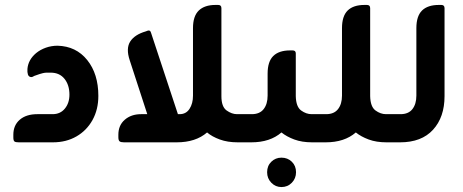

<svg xmlns="http://www.w3.org/2000/svg" viewBox="-20 -576 1873 777"><path d="M194 0H56Q43 0 38.5 -3.5Q34 -7 34 -20V-31Q34 -69 60 -91.5Q86 -114 131 -114H193Q224 -114 242.5 -136.5Q261 -159 261 -193Q261 -232 241 -257Q221 -282 185 -282Q166 -283 153.5 -280Q141 -277 125 -271Q118 -269 114.5 -266.5Q111 -264 106 -264Q96 -265 93 -274.5Q90 -284 91 -297Q94 -334 126 -361Q143 -375 165.5 -383Q188 -391 213 -391Q288 -389 333 -333Q378 -277 378 -188Q378 -133 354.5 -90.5Q331 -48 289.5 -24Q248 0 194 0Z M939 -114H975V0H942Q901 0 869.5 -11.5Q838 -23 818 -40Q772 0 695 0H482Q469 0 464 -4Q459 -8 459 -21V-31Q459 -69 485 -91.5Q511 -114 551 -114H576L505 -332Q489 -380 507 -408Q525 -436 570 -449L578 -452Q588 -455 591 -444L700 -114H707Q733 -114 747 -135.5Q761 -157 761 -189V-462Q761 -511 784.5 -533.5Q808 -556 852 -556H863Q876 -556 876 -543V-187Q876 -144 897 -129Q918 -114 939 -114Z M1241 -114H1277V0H1243Q1202 0 1171 -11.5Q1140 -23 1119 -40Q1073 0 997 0H965V-114H999Q1031 -114 1047 -134.5Q1063 -155 1063 -189V-278Q1063 -327 1086 -349.5Q1109 -372 1154 -372H1164Q1177 -372 1177 -360V-187Q1178 -144 1198.5 -129Q1219 -114 1241 -114ZM1119 62Q1144 62 1161 78.5Q1178 95 1178 121Q1178 146 1161 163.5Q1144 181 1119 181Q1095 181 1078 163.5Q1061 146 1061 121Q1061 95 1078 78.5Q1095 62 1119 62Z M1542 -114H1578V0H1544Q1503 0 1472 -11.5Q1441 -23 1420 -40Q1374 0 1298 0H1266V-114H1300Q1332 -114 1348 -134.5Q1364 -155 1364 -189V-462Q1364 -511 1387 -533.5Q1410 -556 1455 -556H1465Q1478 -556 1478 -543V-187Q1479 -144 1499.5 -129Q1520 -114 1542 -114Z M1599 0H1567V-114H1601Q1633 -114 1649 -134.5Q1665 -155 1665 -189V-462Q1665 -511 1688 -533.5Q1711 -556 1756 -556H1766Q1779 -556 1779 -543V-187Q1779 -102 1732.5 -51Q1686 0 1599 0Z"/></svg>

Font: Zain ExtraBold
Style: Regular
Weight: 800
Designer: Zain,Boutros
Foundry: Mobile Telecommunications Company (Zain), 2024
Version: Version 1.50; ttfautohint (v1.8.4)